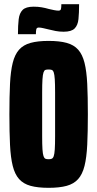

<svg xmlns="http://www.w3.org/2000/svg" viewBox="-20 -892 466 920"><path d="M213 8Q161 8 126.5 -1.5Q92 -11 71.5 -34Q51 -57 41 -97Q31 -137 28 -198Q25 -259 25 -344Q25 -430 28 -490.5Q31 -551 41 -591Q51 -631 71.5 -654Q92 -677 126.5 -686.5Q161 -696 213 -696Q265 -696 299.5 -686.5Q334 -677 354.5 -654Q375 -631 385 -591Q395 -551 398 -490.5Q401 -430 401 -344Q401 -259 398 -198Q395 -137 385 -97Q375 -57 354.5 -34Q334 -11 299.5 -1.5Q265 8 213 8ZM213 -129Q222 -129 228 -131.5Q234 -134 237.5 -144Q241 -154 242.5 -176.5Q244 -199 244 -240Q244 -281 244 -344Q244 -408 244 -448.5Q244 -489 242.5 -512Q241 -535 237.5 -545Q234 -555 228 -557Q222 -559 213 -559Q203 -559 197.5 -557Q192 -555 188.5 -545Q185 -535 183.5 -512Q182 -489 182 -448.5Q182 -408 182 -344Q182 -281 182 -240Q182 -199 183.5 -176.5Q185 -154 188.5 -144Q192 -134 197.5 -131.5Q203 -129 213 -129ZM66 -728Q66 -770 69.5 -799.5Q73 -829 88.5 -844.5Q104 -860 141 -860Q162 -860 179.5 -857Q197 -854 214 -849Q226 -846 239 -843.5Q252 -841 260 -841Q270 -841 272 -848.5Q274 -856 274 -872H359Q359 -830 356 -800.5Q353 -771 337.5 -755.5Q322 -740 285 -740Q264 -740 246.5 -743.5Q229 -747 213 -751Q200 -754 187.5 -757Q175 -760 166 -760Q156 -760 154 -752Q152 -744 152 -728Z"/></svg>

Font: Saira ExtraCondensed Black
Style: Regular
Weight: 900
Width: 2
Designer: Hector Gatti with collaboration of the Omnibus-Type team
Foundry: Omnibus-Type
Version: Version 1.101